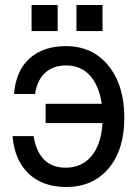

<svg xmlns="http://www.w3.org/2000/svg" viewBox="-20 -723 546 766"><path d="M36 -348Q43 -440 97.5 -489.5Q152 -539 243 -539Q349 -539 412.5 -461Q476 -383 476 -253Q476 -126 413.5 -51.5Q351 23 244 23Q150 23 94 -30.5Q38 -84 30 -180H114Q135 -54 242 -54Q307 -54 345.5 -101Q384 -148 389 -232H162V-309H386Q375 -382 338.5 -422Q302 -462 244 -462Q192 -462 160 -432.5Q128 -403 120 -348ZM210 -703V-599H106V-703ZM389 -703V-599H285V-703Z"/></svg>

Font: ColatingCofangSans
Style: Regular
Weight: 400
Foundry: GNU
Version: Version 412.227;June 27, 2022;FontCreator 11.0.0.2412 32-bit